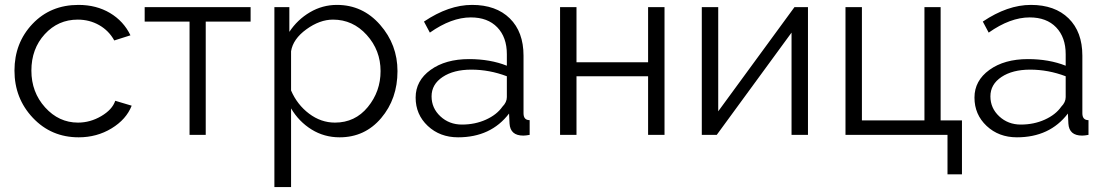

<svg xmlns="http://www.w3.org/2000/svg" viewBox="-20 -550 4507 783"><path d="M300 -530Q373 -530 428.5 -497Q484 -464 512 -406L446 -385Q424 -425 384.5 -447.5Q345 -470 297 -470Q217 -470 162.5 -410.5Q108 -351 108 -262Q108 -174 164 -112Q220 -50 298 -50Q348 -50 393 -76.5Q438 -103 450 -139L517 -119Q495 -63 435 -26.5Q375 10 301 10Q189 10 114 -69.5Q39 -149 39 -262Q39 -375 112.5 -452.5Q186 -530 300 -530Z M819 -462V0H753V-462H570V-521H1002V-462Z M1365 10Q1302 10 1250.5 -22Q1199 -54 1167 -108V213H1099V-521H1160V-420Q1193 -470 1244 -500Q1295 -530 1354 -530Q1459 -530 1530 -449Q1601 -368 1601 -260Q1601 -147 1534.5 -68.5Q1468 10 1365 10ZM1346 -50Q1428 -50 1480 -113.5Q1532 -177 1532 -260Q1532 -345 1475.5 -407.5Q1419 -470 1338 -470Q1284 -470 1229.5 -430.5Q1175 -391 1167 -341V-181Q1192 -123 1240.5 -86.5Q1289 -50 1346 -50Z M1848 10Q1774 10 1724.5 -36.5Q1675 -83 1675 -152Q1675 -221 1736 -265Q1797 -309 1893 -309Q1979 -309 2047 -282V-329Q2047 -398 2008 -438.5Q1969 -479 1900 -479Q1821 -479 1733 -417L1709 -462Q1810 -530 1905 -530Q2003 -530 2059 -475Q2115 -420 2115 -323V-88Q2115 -60 2140 -60V0Q2124 3 2114 3Q2061 3 2058 -46L2056 -87Q1982 10 1848 10ZM1864 -42Q1917 -42 1961.5 -62Q2006 -82 2029 -115Q2047 -133 2047 -154V-239Q1976 -266 1902 -266Q1830 -266 1785 -236Q1740 -206 1740 -157Q1740 -109 1776 -75.5Q1812 -42 1864 -42Z M2331 -521V-296H2623V-521H2690V0H2623V-239H2331V0H2264V-521Z M2909 -521V-96L3220 -521H3275V0H3208V-417L2903 0H2842V-521Z M3428 0V-521H3495V-59H3750V-521H3816V-59H3903V161H3844V0Z M4127 10Q4053 10 4003.5 -36.5Q3954 -83 3954 -152Q3954 -221 4015 -265Q4076 -309 4172 -309Q4258 -309 4326 -282V-329Q4326 -398 4287 -438.5Q4248 -479 4179 -479Q4100 -479 4012 -417L3988 -462Q4089 -530 4184 -530Q4282 -530 4338 -475Q4394 -420 4394 -323V-88Q4394 -60 4419 -60V0Q4403 3 4393 3Q4340 3 4337 -46L4335 -87Q4261 10 4127 10ZM4143 -42Q4196 -42 4240.5 -62Q4285 -82 4308 -115Q4326 -133 4326 -154V-239Q4255 -266 4181 -266Q4109 -266 4064 -236Q4019 -206 4019 -157Q4019 -109 4055 -75.5Q4091 -42 4143 -42Z"/></svg>

Font: Raleway
Style: Regular
Weight: 400
Designer: Matt McInerney, Pablo Impallari, Rodrigo Fuenzalida
Foundry: Matt McInerney, Pablo Impallari, Rodrigo Fuenzalida
Version: Version 1.000;PS 001.001;hotconv 1.0.56; ttfautohint (v1.5)